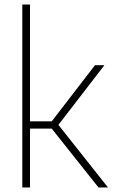

<svg xmlns="http://www.w3.org/2000/svg" viewBox="-20 -828 497 848"><path d="M415 0 208.5 -260H112.5V0H78.5V-808H112.5V-292H208.5L399.5 -540H441L238 -276.5L457 0Z"/></svg>

Font: Encode Sans Semi Condensed Thin
Style: Regular
Weight: 250
Width: 4
Designer: Multiple Designers
Foundry: Impallari Type
Version: Version 2.000